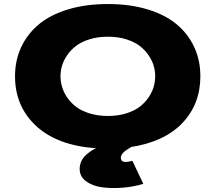

<svg xmlns="http://www.w3.org/2000/svg" viewBox="-20 -726 1090 952"><path d="M631 3.5Q629 4.5 625.5 6.2Q622 8 613 13.8Q604 19.5 597 25.2Q590 31 584.5 39.5Q579 48 579 55.5Q579 63.5 582.5 68.5Q586 73.5 590.5 75.2Q595 77 602.5 77Q610 77 615 76Q620 75 627.5 73.5Q635 72 636.5 71.5L690.5 185.5Q643.5 200 589.5 204.5Q535.5 209 487.2 202.8Q439 196.5 407 173Q375 149.5 375 111.5Q375 91 383.5 73Q392 55 406.2 42.5Q420.5 30 432 22.2Q443.5 14.5 456 9Q264 -4.5 159.2 -101.5Q54.5 -198.5 54.5 -348Q54.5 -426 84.8 -491.5Q115 -557 172 -604.8Q229 -652.5 316.8 -679.2Q404.5 -706 515 -706Q625 -706 712.5 -679.2Q800 -652.5 856.8 -604.8Q913.5 -557 943.5 -491.5Q973.5 -426 973.5 -348Q973.5 -209 883.2 -115Q793 -21 625 3.5ZM749.5 -348Q749.5 -374 741.8 -400.5Q734 -427 716 -453Q698 -479 671.8 -499Q645.5 -519 605 -531.5Q564.5 -544 515 -544Q465.5 -544 425 -531.5Q384.5 -519 358 -499Q331.5 -479 313.5 -453Q295.5 -427 287.8 -400.5Q280 -374 280 -348Q280 -321.5 287.8 -295Q295.5 -268.5 313.5 -242.2Q331.5 -216 358 -196Q384.5 -176 425 -163.5Q465.5 -151 515 -151Q564.5 -151 605 -163.5Q645.5 -176 671.8 -196Q698 -216 716 -242.2Q734 -268.5 741.8 -295Q749.5 -321.5 749.5 -348Z"/></svg>

Font: League Mono Extended ExtraBold
Style: Regular
Weight: 800
Width: 9
Designer: Tyler Finck
Foundry: The League of Moveable Type / Tyler Finck
Version: Version 2.210